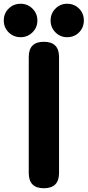

<svg xmlns="http://www.w3.org/2000/svg" viewBox="-107 -1001 466 1021"><path d="M45.9 -698.2V-81.1Q45.9 0 126 0Q207 0 207 -81.1V-698.2Q207 -778.8 126 -778.8Q45.9 -778.8 45.9 -698.2ZM2.9 -981Q39.6 -981 65.7 -955.1Q91.8 -929.2 91.8 -892.1Q91.8 -855 65.7 -829.1Q39.6 -803.2 2.9 -803.2Q-35.2 -803.2 -61 -828.9Q-86.9 -854.5 -86.9 -892.1Q-86.9 -929.7 -61 -955.3Q-35.2 -981 2.9 -981ZM250 -981Q288.1 -981 313.5 -955.3Q338.9 -929.7 338.9 -892.1Q338.9 -854.5 313.5 -828.9Q288.1 -803.2 250 -803.2Q213.4 -803.2 187.7 -829.1Q162.1 -855 162.1 -892.1Q162.1 -929.2 187.7 -955.1Q213.4 -981 250 -981Z"/></svg>

Font: BPreplay
Style: Bold
Weight: 700
Designer: Magenta/George Triantafyllakos
Foundry: Magenta/George Triantafyllakos
Version: Version 1.00